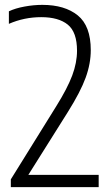

<svg xmlns="http://www.w3.org/2000/svg" viewBox="-20 -769 454 789"><path d="M24.5 0V-32L211.5 -333Q257 -406 276.8 -458.8Q296.5 -511.5 296.5 -560.5Q296.5 -637 258.5 -667.8Q220.5 -698.5 149.5 -698.5Q79.5 -698.5 16.5 -671V-722.5Q42.5 -735 80.5 -742Q118.5 -749 154 -749Q246 -749 299.5 -705.8Q353 -662.5 353 -563Q353 -507.5 332 -449.8Q311 -392 259 -309L96.5 -50.5H385.5V0Z"/></svg>

Font: Encode Sans Condensed Light
Style: Regular
Weight: 300
Width: 3
Designer: Multiple Designers
Foundry: Impallari Type
Version: Version 3.000; ttfautohint (v1.8.3) -l 8 -r 50 -G 200 -x 14 